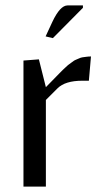

<svg xmlns="http://www.w3.org/2000/svg" viewBox="-20 -691 390 711"><path d="M287.1 -662.1 175.8 -549.8 148.9 -556.2 173.8 -609.9Q202.6 -670.9 230 -670.9H287.1ZM309.1 -392.1H285.2Q221.2 -392.1 192.9 -363.8L149.9 -320.8V0H66.9V-466.8L124 -471.2L149.9 -368.2L188 -407.2Q189.9 -409.2 200.7 -420.2Q211.4 -431.2 213.1 -432.6Q214.8 -434.1 224.1 -442.9Q233.4 -451.7 236.1 -453.1Q238.8 -454.6 247.1 -461.2Q255.4 -467.8 259.3 -469Q263.2 -470.2 271.2 -474.1Q279.3 -478 285.4 -478.8Q291.5 -479.5 299.8 -480.7Q308.1 -481.9 316.9 -481.9Z"/></svg>

Font: Resagokr
Style: Regular
Weight: 500
Designer: gluk
Foundry: gluk
Version: Version 0.95